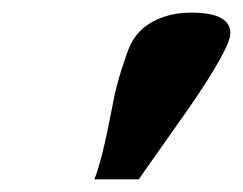

<svg xmlns="http://www.w3.org/2000/svg" viewBox="-20 -743 382 302"><path d="M128.4 -460.9Q140.6 -490.2 157.7 -580.6Q162.1 -605 171.1 -633.5Q180.2 -662.1 185.1 -672.4Q196.3 -696.3 221.7 -709.7Q247.1 -723.1 280.8 -723.1Q342.3 -723.1 342.3 -690.9Q342.3 -667 274.9 -569.8Q212.9 -481.4 198.2 -460.9Z"/></svg>

Font: Elstob Grade
Style: Italic
Weight: 400
Italic angle: -20°
Designer: Peter S. Baker
Version: Version 1.015